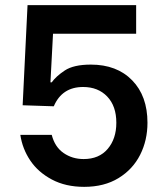

<svg xmlns="http://www.w3.org/2000/svg" viewBox="-20 -720 640 746"><path d="M181 -196Q193 -149 227 -125.5Q261 -102 305 -102Q365 -102 398.5 -141.5Q432 -181 432 -243Q432 -308 396.5 -345Q361 -382 303 -382Q221 -382 189 -307L68 -311L87 -700H509V-589H186L176 -400H181Q197 -423 231.5 -446Q266 -469 333 -469Q434 -469 493.5 -408Q553 -347 553 -243Q553 -175 524.5 -118.5Q496 -62 440.5 -28Q385 6 307 6Q235 6 181.5 -22.5Q128 -51 97.5 -96.5Q67 -142 59 -196Z"/></svg>

Font: Lopes Sans SemiBold
Style: Regular
Weight: 600
Designer: Gabriel Lam, Diego Maldonado
Foundry: TypeRant, Foresti Design
Version: Version 4.000